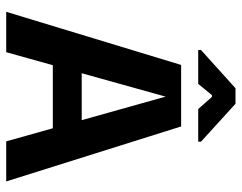

<svg xmlns="http://www.w3.org/2000/svg" viewBox="-100 -678 778 618"><g transform="rotate(90 289.0 -369.0)"><path d="M18 0 189 -563H387L564 0H435L291 -513L148 0ZM147 -150 144 -243H434L433 -150ZM141 -618V-627L264 -738H314L436 -627V-618H331L292 -662H286L250 -618Z"/></g></svg>

Font: Darker Grotesque Light ExtraBold
Style: Regular
Weight: 800
Version: Version 1.000;gftools[0.9.28]